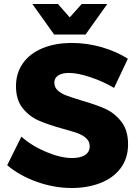

<svg xmlns="http://www.w3.org/2000/svg" viewBox="-20 -930 686 961"><path d="M325 -565Q291 -565 271.5 -552.5Q252 -540 252 -516Q252 -493 269 -477.5Q286 -462 311 -452.5Q336 -443 385 -428Q458 -407 505.5 -386Q553 -365 587 -321.5Q621 -278 621 -208Q621 -138 584 -88.5Q547 -39 482.5 -14Q418 11 339 11Q252 11 165.5 -19.5Q79 -50 16 -103L87 -246Q140 -199 212.5 -169Q285 -139 341 -139Q382 -139 405.5 -154Q429 -169 429 -198Q429 -222 411.5 -238Q394 -254 367.5 -263.5Q341 -273 293 -286Q221 -306 174 -326.5Q127 -347 93.5 -388.5Q60 -430 60 -499Q60 -564 94.5 -613Q129 -662 192.5 -688.5Q256 -715 340 -715Q416 -715 490 -693.5Q564 -672 620 -636L551 -490Q495 -523 431.5 -544Q368 -565 325 -565ZM389 -910H517L408 -757H251L142 -910H270L329 -843Z"/></svg>

Font: Montserrat arm2
Style: Bold
Weight: 700
Designer: Julieta Ulanovsky
Foundry: Julieta Ulanovsky
Version: Version 6.000